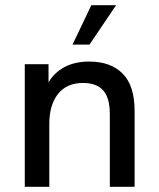

<svg xmlns="http://www.w3.org/2000/svg" viewBox="-20 -716 610 736"><path d="M75 0V-470H166V-400Q187 -437 226.5 -458.5Q266 -480 323 -480Q404 -480 450 -434Q496 -388 496 -290V0H401V-278Q401 -341 375.5 -369.5Q350 -398 298 -398Q236 -398 202.5 -356Q169 -314 169 -241V0ZM258 -545 330 -696H425L323 -545Z"/></svg>

Font: Gantari Medium
Style: Regular
Weight: 500
Designer: Anugrah Pasau
Foundry: Lafontype
Version: Version 1.000; ttfautohint (v1.8.4.7-5d5b)